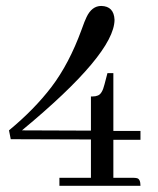

<svg xmlns="http://www.w3.org/2000/svg" viewBox="-20 -547 524 636"><path d="M445.3 68.4Q445.3 44.9 432.6 43Q427.7 42 421.9 42H355.5V-84H445.3V-113.3H355.5V-304.7H335.9L326.2 -267.6Q318.4 -235.4 303.7 -230.5Q296.9 -227.5 287.1 -227.5H281.2V-114.3L52.7 -115.2Q358.4 -368.2 359.4 -481.4Q357.4 -526.4 315.4 -527.3Q284.2 -527.3 266.6 -490.2Q260.7 -478.5 250 -448.2Q209 -335.9 150.4 -258.8Q93.8 -184.6 9.8 -115.2L15.6 -85.9L281.2 -85V42H176.8V68.4Z"/></svg>

Font: Abhaya Libre
Style: Regular
Weight: 400
Designer: Pushpananda Ekanayake, Sol Matas, Pathum Egodawatta
Foundry: Mooniak
Version: Version 1.050 ; ttfautohint (v1.6)